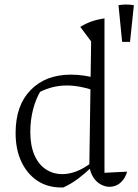

<svg xmlns="http://www.w3.org/2000/svg" viewBox="-20 -821 612 849"><path d="M250 8Q190 8 145 -22Q100 -52 74.5 -106Q49 -160 49 -233Q49 -355 115.5 -423Q182 -491 294 -491Q324 -491 356 -486Q388 -481 423 -471L411 -415Q338 -443 276 -443Q238 -443 203.5 -433Q169 -423 135 -403L162 -423Q139 -386 126.5 -338Q114 -290 114 -238Q114 -178 132 -136Q150 -94 182.5 -72.5Q215 -51 256 -51Q285 -51 317 -63Q349 -75 382 -100V-79Q356 -54 325.5 -31Q295 -8 260 8Q257 8 255 8Q253 8 250 8ZM464 5Q445 5 425.5 -5.5Q406 -16 392.5 -37Q379 -58 375 -88L383 -638L335 -702Q359 -717 384.5 -726Q410 -735 442 -740V-57L542 -62Q536 -40 523.5 -24.5Q511 -9 496 -2Q481 5 464 5ZM406 -754 405 -755H406ZM520 -636 504 -798Q538 -804 572 -798L555 -636Z"/></svg>

Font: Piazzolla 24pt Light
Style: Regular
Weight: 300
Designer: Juan Pablo del Peral
Foundry: Huerta Tipografica
Version: Version 2.005